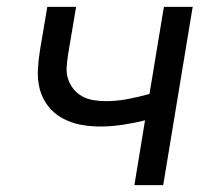

<svg xmlns="http://www.w3.org/2000/svg" viewBox="-20 -540 640 560"><path d="M372 0 403 -189Q371 -181 337.5 -176Q304 -171 272 -171Q242 -171 214 -176.5Q186 -182 161.5 -195.5Q137 -209 120 -231Q103 -253 96 -280Q89 -307 90.5 -336.5Q92 -366 97 -396L118 -520H202L179 -384Q176 -365 174.5 -346.5Q173 -328 178 -311.5Q183 -295 193.5 -281.5Q204 -268 219 -259.5Q234 -251 252 -248Q270 -245 288 -245Q320 -245 352 -251Q384 -257 416 -266L458 -520H542L456 0Z"/></svg>

Font: Iosevka Custom Oblique
Style: Regular
Weight: 400
Italic angle: -9°
Designer: Belleve Invis
Foundry: Belleve Invis
Version: Version 27.0.1